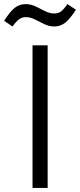

<svg xmlns="http://www.w3.org/2000/svg" viewBox="-90 -923 393 943"><path d="M69.8 0V-700.2H144V0ZM-28.8 -793 -69.8 -820.8Q-40 -867.2 -17.1 -885Q5.9 -902.8 36.1 -902.8Q61.5 -902.8 85 -891.4Q108.4 -879.9 131.1 -868.4Q153.8 -856.9 176.8 -856.9Q194.8 -856.9 207.5 -865.2Q220.2 -873.5 241.2 -902.8L283.2 -875Q252.9 -829.1 229.7 -811Q206.5 -793 176.8 -793Q151.4 -793 127.7 -804.4Q104 -815.9 81.5 -827.4Q59.1 -838.9 36.1 -838.9Q18.6 -838.9 4.4 -828.9Q-9.8 -818.8 -28.8 -793Z"/></svg>

Font: LT Superior
Style: Regular
Weight: 400
Designer: Daniel Lyons
Foundry: LyonsType
Version: Version 1.000